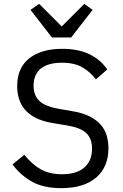

<svg xmlns="http://www.w3.org/2000/svg" viewBox="-20 -963 640 995"><path d="M45 -111 106 -161Q147 -110 192.5 -85Q238 -60 301 -60Q377 -60 417 -95Q457 -130 457 -193Q457 -244 428 -272.5Q399 -301 327 -313L249 -326Q198 -335 163.5 -353Q129 -371 108 -396.5Q87 -422 78 -452.5Q69 -483 69 -516Q69 -612 132 -661Q195 -710 302 -710Q386 -710 443.5 -682Q501 -654 536 -603L477 -552Q448 -590 407 -614Q366 -638 301 -638Q230 -638 192 -608Q154 -578 154 -518Q154 -471 182.5 -441.5Q211 -412 285 -399L360 -386Q411 -377 446 -359Q481 -341 502.5 -316Q524 -291 533 -260Q542 -229 542 -195Q542 -98 478.5 -43Q415 12 298 12Q204 12 144 -22.5Q84 -57 45 -111ZM249 -769 138 -912 183 -943 300 -826 417 -943 460 -912 349 -769Z"/></svg>

Font: IBM Plaex Mono
Style: Regular
Weight: 400
Designer: Mike Abbink, Paul van der Laan, Pieter van Rosmalen
Foundry: Bold Monday
Version: Version 2.003